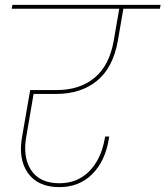

<svg xmlns="http://www.w3.org/2000/svg" viewBox="-20 -760 680 789"><path d="M28 -724 31 -740H640L637 -724H487L464 -591Q444 -481 378 -427.5Q312 -374 211 -374H118L89 -204Q72 -116 107.5 -61.5Q143 -7 224 -7Q298 -7 346.5 -56Q395 -105 410 -188L412 -199H429Q427 -191 427 -188Q412 -97 358.5 -44Q305 9 224 9Q135 9 94 -50Q53 -109 72 -205L104 -390H214Q307 -390 368 -440Q429 -490 447 -591L470 -724Z"/></svg>

Font: Poppins Thin
Style: Italic
Weight: 250
Italic angle: -10°
Designer: Ninad Kale (Devanagari), Jonny Pinhorn (Latin)
Foundry: Indian Type Foundry
Version: Version 3.200;PS 1.000;hotconv 16.6.54;makeotf.lib2.5.65590